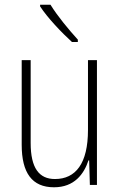

<svg xmlns="http://www.w3.org/2000/svg" viewBox="-20 -784 507 814"><path d="M194 -764H150V-757C181 -709 242 -645 285 -606H310V-616C271 -659 225 -714 194 -764ZM391 -529H353V-233C353 -91 301 -25 213 -25C146 -25 110 -71 110 -178V-529H72V-170C72 -51 116 10 209 10C295 10 336 -46 355 -104H358L361 0H391Z"/></svg>

Font: Noto Sans Tamil Condensed ExtraLight
Style: Regular
Weight: 200
Width: 3
Designer: Jelle Bosma - Monotype Design Team
Foundry: Monotype Imaging Inc.
Version: Version 2.004